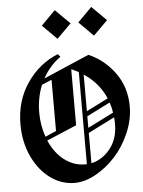

<svg xmlns="http://www.w3.org/2000/svg" viewBox="-60 -933 748 1005"><g transform="rotate(-5 314.0 -431.0)"><path d="M191.7 -810.8 265.8 -885.8 342.5 -810 267.5 -735ZM383.3 -810.8 457.5 -885.8 534.2 -810 459.2 -735ZM165.8 -502.5Q138.3 -435.8 138.3 -358.3Q138.3 -290.8 160 -230L217.5 -255Q217.5 -300 217.5 -389.6Q217.5 -479.2 217.5 -524.2ZM180.8 -534.2 420.8 -637.5Q504.2 -601.7 558.8 -525.8Q613.3 -450 613.3 -349.2Q613.3 -280 583.3 -210.8Q553.3 -141.7 507.1 -90.8Q460.8 -40 403.3 -7.9Q345.8 24.2 291.7 24.2Q222.5 24.2 163.8 -18.8Q105 -61.7 70 -137.5Q35 -213.3 35 -305Q35 -429.2 98.8 -522.1Q162.5 -615 261.7 -655L274.2 -640Q216.7 -599.2 180.8 -534.2ZM167.5 -209.2Q185.8 -167.5 212.5 -136.2Q239.2 -105 275.8 -86.2Q312.5 -67.5 355 -67.5Q359.2 -67.5 363.3 -68.3Q363.3 -148.3 363.3 -309.6Q363.3 -470.8 363.3 -551.7Q345.8 -560.8 326.7 -570L325 -569.2V-275.8ZM387.5 -70.8Q446.7 -84.2 487.5 -135.8Q528.3 -187.5 528.3 -263.3Q528.3 -282.5 526.7 -300L387.5 -230Q387.5 -203.3 387.5 -150.4Q387.5 -97.5 387.5 -70.8ZM387.5 -536.7Q387.5 -505 387.5 -440.4Q387.5 -375.8 387.5 -344.2L501.7 -401.7Q466.7 -484.2 387.5 -536.7ZM387.5 -317.5V-256.7L523.3 -325Q519.2 -353.3 510 -379.2Z"/></g></svg>

Font: Chomsky
Style: Regular
Weight: 400
Version: Version 2.3